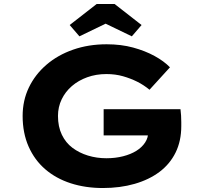

<svg xmlns="http://www.w3.org/2000/svg" viewBox="-20 -937 1024 967"><path d="M498 10Q410 10 336 -14Q262 -38 208 -84.5Q154 -131 124 -199Q94 -267 94 -353Q94 -431 125.5 -496.5Q157 -562 214 -611Q271 -660 348.5 -687Q426 -714 517 -714Q590 -714 650.5 -697.5Q711 -681 758.5 -655Q806 -629 836 -598L733 -485Q704 -509 671 -525.5Q638 -542 599.5 -553Q561 -564 516 -564Q464 -564 419.5 -548Q375 -532 342 -503.5Q309 -475 290.5 -436.5Q272 -398 272 -353Q272 -299 291.5 -258.5Q311 -218 345 -192.5Q379 -167 423 -153.5Q467 -140 516 -140Q561 -140 600 -150Q639 -160 667 -177.5Q695 -195 711 -219.5Q727 -244 726 -272L727 -294L749 -255H502V-387H889Q891 -373 892 -355Q893 -337 893 -322Q893 -307 893 -302Q893 -227 864.5 -169Q836 -111 783.5 -71.5Q731 -32 658 -11Q585 10 498 10ZM380 -754 331 -811 467 -917H557L693 -811L644 -754L497 -825H527Z"/></svg>

Font: Lexend Mega
Style: Bold
Weight: 700
Version: Version 1.007